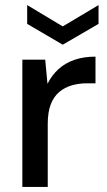

<svg xmlns="http://www.w3.org/2000/svg" viewBox="-20 -736 420 756"><path d="M68 0V-501H158L167 -406Q184 -440 210.5 -464Q237 -488 273.5 -500.5Q310 -513 356 -513V-408H323Q291 -408 263 -400Q235 -392 213.5 -374Q192 -356 180 -325.5Q168 -295 168 -248V0ZM227 -560 87 -642V-716L227 -632L368 -716V-642Z"/></svg>

Font: DM Sans 17pt Medium
Style: Regular
Weight: 500
Version: Version 4.004;gftools[0.9.30]